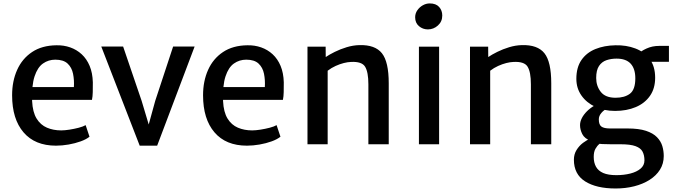

<svg xmlns="http://www.w3.org/2000/svg" viewBox="-20 -822 3844 1094"><path d="M299 8Q179 8 114 -68Q49 -144 49 -279Q49 -360 77.8 -424Q106.5 -488 162.8 -525.5Q219 -563 301 -564Q343 -565 380 -552Q417 -539 445.5 -512.8Q474 -486.5 490.8 -446.5Q507.5 -406.5 509 -353Q509 -321.5 508.5 -296.8Q508 -272 504 -253H116L126 -326H401Q403.5 -366 396.2 -401.8Q389 -437.5 365.2 -459.8Q341.5 -482 295 -482Q256 -482 225 -460.2Q194 -438.5 177 -387Q160 -335.5 163 -246Q166 -183 188.5 -146.5Q211 -110 247.5 -94.5Q284 -79 329 -79Q348 -79 375.5 -83.2Q403 -87.5 428.8 -94.2Q454.5 -101 468 -109L490 -43Q471.5 -28 439.8 -16.5Q408 -5 371 1.5Q334 8 299 8Z M776 8 557 -557H681.5L787 -247.5L843 -60.5H813L864.5 -247.5L966.5 -557H1089L875.5 8Z M1387 8Q1267 8 1202 -68Q1137 -144 1137 -279Q1137 -360 1165.8 -424Q1194.5 -488 1250.8 -525.5Q1307 -563 1389 -564Q1431 -565 1468 -552Q1505 -539 1533.5 -512.8Q1562 -486.5 1578.8 -446.5Q1595.5 -406.5 1597 -353Q1597 -321.5 1596.5 -296.8Q1596 -272 1592 -253H1204L1214 -326H1489Q1491.5 -366 1484.2 -401.8Q1477 -437.5 1453.2 -459.8Q1429.5 -482 1383 -482Q1344 -482 1313 -460.2Q1282 -438.5 1265 -387Q1248 -335.5 1251 -246Q1254 -183 1276.5 -146.5Q1299 -110 1335.5 -94.5Q1372 -79 1417 -79Q1436 -79 1463.5 -83.2Q1491 -87.5 1516.8 -94.2Q1542.5 -101 1556 -109L1578 -43Q1559.5 -28 1527.8 -16.5Q1496 -5 1459 1.5Q1422 8 1387 8Z M1732 0V-556H1835.5L1836 -497Q1856.5 -511 1887.8 -526.5Q1919 -542 1955.2 -553Q1991.5 -564 2027.5 -565Q2117 -567.5 2156 -518.8Q2195 -470 2195 -347.5V0H2079V-341.5Q2079 -411.5 2060.2 -442Q2041.5 -472.5 1979 -469Q1961.5 -468.5 1938.8 -462.8Q1916 -457 1892.2 -446.2Q1868.5 -435.5 1847 -419V0Z M2367 0V-556H2482V0ZM2418 -654.5Q2389 -654.5 2367.2 -673Q2345.5 -691.5 2345.5 -723.5Q2345.5 -745.5 2357.8 -763.2Q2370 -781 2389 -791.8Q2408 -802.5 2428.5 -802.5Q2464 -802.5 2482 -782.5Q2500 -762.5 2500 -733.5Q2500 -699 2475.2 -676.8Q2450.5 -654.5 2418 -654.5Z M2658 0V-556H2761.5L2762 -497Q2782.5 -511 2813.8 -526.5Q2845 -542 2881.2 -553Q2917.5 -564 2953.5 -565Q3043 -567.5 3082 -518.8Q3121 -470 3121 -347.5V0H3005V-341.5Q3005 -411.5 2986.2 -442Q2967.5 -472.5 2905 -469Q2887.5 -468.5 2864.8 -462.8Q2842 -457 2818.2 -446.2Q2794.5 -435.5 2773 -419V0Z M3488 252Q3378 252 3314 211.5Q3250 171 3250 88Q3250 57 3265 32.8Q3280 8.5 3302 -8Q3324 -24.5 3345 -33L3419 -22Q3408.5 -12.5 3395.5 -2Q3382.5 8.5 3372.8 25.8Q3363 43 3363 72Q3363 105 3376 128.2Q3389 151.5 3417.2 163.8Q3445.5 176 3492 176Q3535 176 3571.5 166.8Q3608 157.5 3630 138.8Q3652 120 3652 92Q3652 62.5 3641.2 42Q3630.5 21.5 3601.2 10.8Q3572 0 3516 0H3461Q3432.5 0 3410.5 -1.2Q3388.5 -2.5 3371 -7Q3365 -8.5 3359.5 -12.2Q3354 -16 3348 -18Q3310.5 -32.5 3297.8 -58Q3285 -83.5 3285 -109Q3285 -128.5 3295.2 -148.8Q3305.5 -169 3324.2 -187.8Q3343 -206.5 3368 -221L3439.5 -203Q3421.5 -196 3406.8 -178.8Q3392 -161.5 3392 -142Q3392 -111.5 3406.8 -100.8Q3421.5 -90 3456 -90H3556Q3620.5 -90 3661 -76.5Q3701.5 -63 3723.5 -40.2Q3745.5 -17.5 3753.8 10.2Q3762 38 3762 67Q3762 110.5 3740.5 144.8Q3719 179 3681 203Q3643 227 3593.5 239.5Q3544 252 3488 252ZM3484.5 -190Q3422 -190 3372 -213.2Q3322 -236.5 3293 -277.8Q3264 -319 3264 -373Q3264 -438 3293 -480Q3322 -522 3372.5 -542.5Q3423 -563 3486.5 -564Q3548.5 -565.5 3600 -546Q3651.5 -526.5 3682.2 -485.2Q3713 -444 3713 -379Q3713 -318 3683.5 -275.8Q3654 -233.5 3602.5 -211.8Q3551 -190 3484.5 -190ZM3487.5 -265Q3539 -265 3569.5 -288.2Q3600 -311.5 3600 -375.5Q3600 -430.5 3573.5 -459.2Q3547 -488 3493 -488Q3462 -488 3435.5 -479Q3409 -470 3393 -446Q3377 -422 3377 -377.5Q3377 -332 3403.2 -298.5Q3429.5 -265 3487.5 -265ZM3651.5 -470 3620 -516.5Q3631 -530.5 3663.8 -545.5Q3696.5 -560.5 3735.5 -560.5H3791.5V-470Z"/></svg>

Font: Tracken
Style: Regular
Weight: 400
Designer: Eben Sorkin
Foundry: Eben Sorkin
Version: Version 2.001